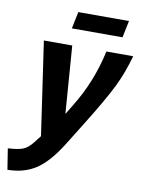

<svg xmlns="http://www.w3.org/2000/svg" viewBox="-151 -786 810 1086"><g transform="rotate(10 254.0 -243.0)"><path d="M189 -620 209 -717H500L480 -620ZM-50 111Q10 108 38.5 96Q67 84 94 48L123 11L45 -525H208L237 -137L271 -193Q366 -347 404 -525H558Q531 -427 490.5 -344Q450 -261 352 -103L272 26Q202 139 133.5 184.5Q65 230 -31 231Z"/></g></svg>

Font: Raleway-v4020 ExtraBold
Style: Italic
Weight: 800
Italic angle: -12°
Designer: Matt McInerney, Pablo Impallari, Rodrigo Fuenzalida
Foundry: Matt McInerney, Pablo Impallari, Rodrigo Fuenzalida
Version: Version 4.020;PS 004.020;hotconv 1.0.88;makeotf.lib2.5.64775